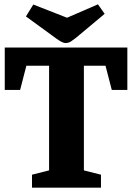

<svg xmlns="http://www.w3.org/2000/svg" viewBox="-20 -868 610 888"><path d="M128 0V-60L207 -80V-564H102L73 -452H2V-648H569V-452H497L468 -564H368V-80L447 -60V0ZM283 -669Q274 -669 262.5 -675.5Q251 -682 240 -690L100 -792L134 -847L290 -786L433 -848L464 -804L330 -692Q320 -684 308.5 -676.5Q297 -669 283 -669Z"/></svg>

Font: Faustina Light ExtraBold
Style: Regular
Weight: 800
Version: Version 1.200